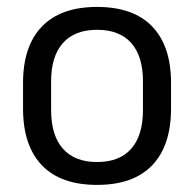

<svg xmlns="http://www.w3.org/2000/svg" viewBox="-20 -521 560 554"><path d="M260 12.5Q155 12.5 100.8 -44.2Q46.5 -101 46.5 -207.5V-282Q46.5 -388 101 -444.5Q155.5 -501 260 -501Q365 -501 419.2 -444.5Q473.5 -388 473.5 -282V-207.5Q473.5 -101 419.2 -44.2Q365 12.5 260 12.5ZM260 -53.5Q325 -53.5 358.8 -92Q392.5 -130.5 392.5 -203V-286.5Q392.5 -358.5 358.8 -396.8Q325 -435 260 -435Q195.5 -435 161.5 -396.8Q127.5 -358.5 127.5 -286.5V-203Q127.5 -130.5 161.5 -92Q195.5 -53.5 260 -53.5Z"/></svg>

Font: Anek Gujarati Medium
Style: Regular
Weight: 400
Version: Version 1.003